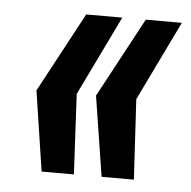

<svg xmlns="http://www.w3.org/2000/svg" viewBox="-38 -547 453 456"><g transform="rotate(5 189.0 -319.5)"><path d="M220 -129 190 -320 292 -510H378L286 -320L297 -129ZM77 -129 48 -320 150 -510H236L144 -320L154 -129Z"/></g></svg>

Font: Saira ExtraCondensed
Style: Bold Italic
Weight: 700
Width: 2
Italic angle: -12°
Designer: Hector Gatti with collaboration of the Omnibus-Type team
Foundry: Omnibus-Type
Version: Version 1.101